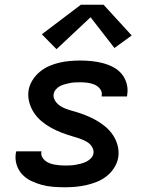

<svg xmlns="http://www.w3.org/2000/svg" viewBox="-20 -784 640 812"><path d="M255 8Q229 8 204 6Q179 4 155.5 -2.5Q132 -9 110.5 -19.5Q89 -30 73 -47.5Q57 -65 50 -88.5Q43 -112 47 -137Q48 -139 48 -140.5Q48 -142 49 -144H156Q155 -143 155 -142.5Q155 -142 155 -142Q153 -130 158 -120.5Q163 -111 171 -104.5Q179 -98 189 -94Q199 -90 210 -88Q221 -86 232 -85Q243 -84 255 -84Q266 -84 277 -84.5Q288 -85 299.5 -87Q311 -89 322.5 -92Q334 -95 344.5 -100Q355 -105 364 -114Q373 -123 375 -134Q377 -145 373 -155Q369 -165 362 -172.5Q355 -180 346 -185Q337 -190 327.5 -194Q318 -198 308 -201Q298 -204 288 -207Q264 -214 240.5 -223Q217 -232 195.5 -244Q174 -256 155.5 -271.5Q137 -287 123.5 -307.5Q110 -328 103.5 -352.5Q97 -377 101 -403Q105 -425 117.5 -445Q130 -465 148 -480Q166 -495 187.5 -504.5Q209 -514 231 -519Q253 -524 275 -526Q297 -528 319 -528Q344 -528 368 -525.5Q392 -523 415 -517Q438 -511 459 -500Q480 -489 494.5 -471.5Q509 -454 515.5 -431Q522 -408 518 -383Q518 -381 517.5 -379.5Q517 -378 517 -376H410Q410 -377 410 -377.5Q410 -378 410 -378Q413 -395 403.5 -407.5Q394 -420 380 -426Q366 -432 350.5 -434Q335 -436 319 -436Q308 -436 297.5 -435.5Q287 -435 276.5 -433Q266 -431 255 -428Q244 -425 234 -420Q224 -415 216.5 -406Q209 -397 207 -387Q205 -376 209 -366Q213 -356 220 -348.5Q227 -341 235.5 -335.5Q244 -330 253.5 -326Q263 -322 273 -319Q283 -316 293 -313H294Q318 -306 341 -297Q364 -288 385.5 -276Q407 -264 425.5 -248.5Q444 -233 457.5 -213Q471 -193 477.5 -168.5Q484 -144 480 -118Q476 -95 463 -74.5Q450 -54 431 -39Q412 -24 389.5 -15Q367 -6 344.5 -1Q322 4 299.5 6Q277 8 255 8ZM219 -576 157 -639 322 -764H418L537 -634L464 -581L363 -711Z"/></svg>

Font: Iosevka SS04 Semibold Extended
Style: Italic
Weight: 600
Width: 7
Italic angle: -9°
Monospace: yes
Designer: Belleve Invis
Foundry: Belleve Invis
Version: Version 19.0.0; ttfautohint (v1.8.4)